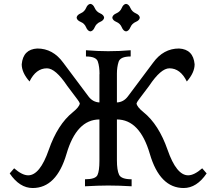

<svg xmlns="http://www.w3.org/2000/svg" viewBox="-20 -946 1091 975"><path d="M912.6 8.8Q791.5 8.8 740.7 -165Q689.9 -338.9 573.7 -339.4V-132.3Q573.7 -82 584.7 -58.8Q595.7 -35.6 648.4 -35.6V0Q584 -3.9 529.3 -3.9Q482.4 -3.9 411.6 0V-35.6Q464.8 -35.6 474.9 -56.9Q484.9 -78.1 484.9 -129.4V-339.4Q368.7 -338.9 317.9 -165Q267.1 8.8 146 8.8Q79.6 8.8 29.3 -65.4L51.8 -91.3Q92.8 -55.7 123 -55.7Q182.6 -55.7 227.5 -184.8Q272.5 -314 349.6 -376Q383.3 -403.3 385.3 -420.9Q383.3 -427.7 372.6 -441.9L320.8 -510.7Q261.7 -599.1 218.3 -599.1Q162.6 -599.1 129.9 -532.2Q90.3 -577.1 90.3 -619.6Q97.2 -695.8 169.4 -699.7Q249 -699.7 301.3 -627.4L429.2 -456.5Q451.2 -427.2 484.9 -425.8V-569.3H485.4Q485.4 -607.9 476.8 -633.5Q468.3 -659.2 416.5 -659.2V-690.9Q477.1 -686 529.3 -686Q588.9 -686 643.6 -690.9V-659.2Q590.8 -659.2 582.3 -632.1Q573.7 -605 573.7 -572.8V-425.8Q607.4 -427.2 629.4 -456.5L757.3 -627.4Q809.6 -699.7 889.2 -699.7Q961.4 -695.8 968.3 -619.6Q968.3 -577.1 928.7 -532.2Q896 -599.1 840.3 -599.1Q796.9 -599.1 737.8 -510.7L686 -441.9Q675.3 -427.7 673.3 -420.9Q675.3 -403.3 709 -376Q786.1 -314 831.1 -184.8Q876 -55.7 935.5 -55.7Q965.8 -55.7 1006.8 -91.3L1029.3 -65.4Q979 8.8 912.6 8.8ZM620.1 -786.6Q606.4 -788.1 598.4 -807.4Q590.3 -826.7 571 -834.7Q551.8 -842.8 550.3 -856.4Q551.8 -870.1 571 -878.4Q590.3 -886.7 598.4 -905.8Q606.4 -924.8 620.1 -926.3Q633.8 -924.8 642.1 -905.8Q650.4 -886.7 669.4 -878.4Q688.5 -870.1 689.9 -856.4Q688.5 -842.8 669.4 -834.7Q650.4 -826.7 642.1 -807.4Q633.8 -788.1 620.1 -786.6ZM439 -786.6Q425.3 -788.1 417.2 -807.4Q409.2 -826.7 389.9 -834.7Q370.6 -842.8 369.1 -856.4Q370.6 -870.1 389.9 -878.4Q409.2 -886.7 417.2 -905.8Q425.3 -924.8 439 -926.3Q452.6 -924.8 460.9 -905.8Q469.2 -886.7 488.3 -878.4Q507.3 -870.1 508.8 -856.4Q507.3 -842.8 488.3 -834.7Q469.2 -826.7 460.9 -807.4Q452.6 -788.1 439 -786.6Z"/></svg>

Font: Almanac
Style: Regular
Weight: 400
Designer: Eden's Almanac
Version: Version 3.501;March 28, 2021;FontCreator 13.0.0.2683 64-bit